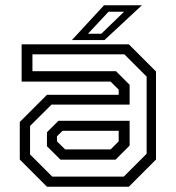

<svg xmlns="http://www.w3.org/2000/svg" viewBox="-20 -708 666 728"><path d="M158 0 55 -103V-245.5L158 -348.5H430V-368L399.5 -398.5H62V-540H468.5L571.5 -437V-103L468.5 0ZM209.5 -102.5 158 -153.5V-206.5L201.5 -250H471.5V-156L418 -102.5ZM178 -38.5H449.5L536 -125V-417.5L451.5 -502H103V-438H420L471.5 -386.5V-311.5H175.5L94 -230.5V-122.5ZM227 -141.5H399.5L430 -172V-212H217L196 -191V-172ZM252.5 -556 374.5 -688H518L376 -556ZM313.5 -580H364L450.5 -663.5H391.5Z"/></svg>

Font: Tourney
Style: Regular
Weight: 400
Designer: Tyler Finck
Foundry: Etcetera Type Co
Version: Version 1.015